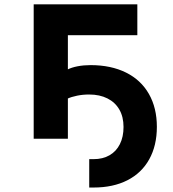

<svg xmlns="http://www.w3.org/2000/svg" viewBox="-20 -633 790 876"><path d="M133.7 -613.1H606.6V-472.3H289.7V0H133.7ZM387.1 93.1H407.1Q448.9 93.1 479.7 75.4Q510.5 57.7 527 24.6Q543.6 -8.5 543.6 -53.8Q543.6 -99.8 524.6 -133Q505.6 -166.1 470.3 -183.9Q434.9 -201.8 386.6 -201.8Q357.5 -201.8 331.5 -196.4Q305.5 -191.1 287.7 -182.8V-315.6Q306.1 -325.2 334.1 -330.6Q362.1 -335.9 393.1 -335.9Q486.4 -335.9 554.8 -302Q623.1 -268.1 659.4 -204.4Q695.7 -140.6 695.7 -54.3Q695.7 31 661 93.6Q626.3 156.3 561.3 189.4Q496.2 222.6 407.1 222.6H387.1Z"/></svg>

Font: Martian Mono VF sWd Rg
Style: Regular
Weight: 400
Width: 6
Monospace: yes
Designer: Roman Shamin
Foundry: Evil Martians
Version: Version 1.100